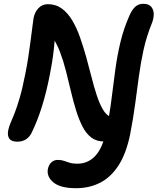

<svg xmlns="http://www.w3.org/2000/svg" viewBox="-20 -732 830 1011"><path d="M527 13Q488 13 460.5 -8Q433 -29 414 -66.5Q395 -104 380.5 -151Q366 -198 353.5 -251Q341 -304 327.5 -357.5Q314 -411 295.5 -459.5Q277 -508 250 -545L270 -549Q267 -504 263 -468.5Q259 -433 254 -403Q249 -373 243 -342Q225 -248 201 -171.5Q177 -95 148 -36Q138 -13 118.5 0.5Q99 14 71 14Q40 14 29 -2Q18 -18 23 -45Q27 -65 36 -85.5Q45 -106 57 -136.5Q69 -167 83.5 -216Q98 -265 113 -342Q122 -385 129 -431.5Q136 -478 141.5 -520.5Q147 -563 151 -594.5Q155 -626 157 -638Q163 -668 182.5 -689Q202 -710 232 -710Q274 -710 305.5 -687Q337 -664 360.5 -624.5Q384 -585 401.5 -535Q419 -485 434 -431.5Q449 -378 462 -326Q475 -274 489.5 -230Q504 -186 521.5 -156Q539 -126 563 -116Q586 -103 595.5 -88.5Q605 -74 600 -51Q594 -24 575.5 -5.5Q557 13 527 13ZM380 259Q299 259 262 229Q225 199 232 158Q237 135 251 122.5Q265 110 284 110Q303 110 317 115Q331 120 347 125Q363 130 387 130Q444 130 482.5 88Q521 46 539 -42Q557 -129 567 -209Q577 -289 587 -363.5Q597 -438 614 -509.5Q631 -581 662 -651Q677 -684 694 -698Q711 -712 734 -712Q764 -712 777 -695.5Q790 -679 789.5 -656.5Q789 -634 781 -613Q751 -539 736 -470Q721 -401 711.5 -331.5Q702 -262 692 -186.5Q682 -111 665 -23Q644 78 603.5 140Q563 202 506.5 230.5Q450 259 380 259Z"/></svg>

Font: Shantell Sans SemiBold
Style: Italic
Weight: 600
Italic angle: -11°
Designer: Stephen Nixon, Anya Danilova, Shantell Martin
Foundry: Arrow Type
Version: Version 1.011;[c5ecc13dd]